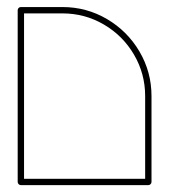

<svg xmlns="http://www.w3.org/2000/svg" viewBox="-20 -539 493 559"><path d="M31.5 -509.3H50V-9.3H31.5ZM421.1 -9.3H402.6V-259.3Q402.6 -324.4 370.2 -379.8Q337.8 -435.2 282.4 -467.6Q227 -500 161.9 -500H40.7Q37 -500 34.3 -502.8Q31.5 -505.6 31.5 -509.3Q31.5 -513.3 34.3 -515.9Q37 -518.5 40.7 -518.5H161.9Q231.9 -518.5 291.5 -483.5Q351.1 -448.5 386.1 -388.9Q421.1 -329.3 421.1 -259.3ZM31.5 -9.3Q31.5 -13.3 34.3 -15.9Q37 -18.5 40.7 -18.5H411.9Q415.6 -18.5 418.3 -15.7Q421.1 -13 421.1 -9.3Q421.1 -5.6 418.3 -2.8Q415.6 0 411.9 0H40.7Q37 0 34.3 -2.8Q31.5 -5.6 31.5 -9.3Z"/></svg>

Font: 26F Galaxy Hebrew Hairline
Style: Regular
Weight: 50
Designer: C₂₉H₂₅N₃O₅
Version: Version 1.000